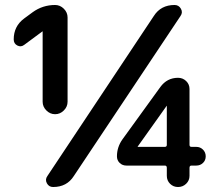

<svg xmlns="http://www.w3.org/2000/svg" viewBox="-20 -750 880 770"><path d="M649 -169V-325V-326L648 -325L532 -162V-161H533H641Q649 -161 649 -169ZM767 -161Q783 -161 794 -150Q805 -139 805 -123Q805 -107 794 -96.5Q783 -86 767 -86H748Q740 -86 740 -77V-45Q740 -26 726.5 -13Q713 0 694 0Q675 0 662 -13Q649 -26 649 -45V-77Q649 -86 641 -86H487Q471 -86 460 -96.5Q449 -107 449 -123Q449 -160 471 -191L623 -401Q650 -438 694 -438Q713 -438 726.5 -425Q740 -412 740 -393V-169Q740 -161 748 -161ZM193 0Q176 0 168 -15Q160 -30 170 -44L597 -686Q625 -730 680 -730Q697 -730 705.5 -715Q714 -700 704 -686L276 -44Q248 0 193 0ZM77 -570Q64 -560 49.5 -567.5Q35 -575 35 -592Q35 -645 77 -676L111 -701Q151 -730 201 -730Q221 -730 236 -715Q251 -700 251 -680V-342Q251 -322 236 -307Q221 -292 201 -292Q181 -292 166 -307Q151 -322 151 -342V-624H150Z"/></svg>

Font: Rounded Mplus 1c Bold
Style: Bold
Weight: 700
Version: Version 1.059.20150529